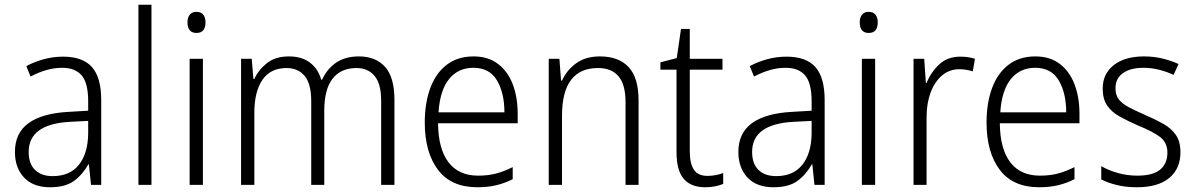

<svg xmlns="http://www.w3.org/2000/svg" viewBox="-20 -780 5041 810"><path d="M246 -541Q329 -541 368 -497Q407 -453 407 -358V0H364L355 -87H353Q329 -44 292.5 -17Q256 10 191 10Q120 10 81.5 -31Q43 -72 43 -139Q43 -219 100.5 -260.5Q158 -302 268 -308L352 -313V-352Q352 -430 324.5 -462Q297 -494 242 -494Q209 -494 176 -484.5Q143 -475 109 -457L91 -501Q124 -519 164 -530Q204 -541 246 -541ZM274 -266Q101 -256 101 -139Q101 -89 128 -63Q155 -37 202 -37Q275 -37 313 -85Q351 -133 352 -217V-270Z M619 0H564V-760H619Z M809 -730Q828 -730 837.5 -718Q847 -706 847 -686Q847 -641 809 -641Q771 -641 771 -686Q771 -706 780.5 -718Q790 -730 809 -730ZM836 -532V0H780V-532Z M1494 -542Q1565 -542 1604.5 -498Q1644 -454 1644 -359V0H1588V-355Q1588 -427 1560 -460Q1532 -493 1484 -493Q1418 -493 1383 -448Q1348 -403 1348 -313V0H1293V-352Q1293 -427 1265 -460Q1237 -493 1189 -493Q1121 -493 1087 -443Q1053 -393 1053 -304V0H997V-532H1042L1049 -447H1053Q1071 -486 1106.5 -514Q1142 -542 1199 -542Q1253 -542 1287.5 -516Q1322 -490 1335 -444H1339Q1360 -490 1398.5 -516Q1437 -542 1494 -542Z M1978 -542Q2040 -542 2081.5 -510Q2123 -478 2143.5 -423.5Q2164 -369 2164 -300V-260H1828Q1829 -152 1872 -95.5Q1915 -39 1997 -39Q2038 -39 2071.5 -47.5Q2105 -56 2143 -75V-24Q2109 -7 2073.5 1.5Q2038 10 1994 10Q1883 10 1827.5 -64Q1772 -138 1772 -263Q1772 -346 1795.5 -409Q1819 -472 1865 -507Q1911 -542 1978 -542ZM1977 -494Q1913 -494 1874.5 -446.5Q1836 -399 1830 -306H2108Q2108 -388 2076.5 -441Q2045 -494 1977 -494Z M2511 -542Q2590 -542 2632 -497Q2674 -452 2674 -356V0H2619V-349Q2619 -423 2589.5 -458Q2560 -493 2503 -493Q2351 -493 2351 -292V0H2295V-532H2340L2347 -440H2351Q2370 -483 2410 -512.5Q2450 -542 2511 -542Z M2965 -38Q2983 -38 3000.5 -41.5Q3018 -45 3031 -50V-4Q3016 2 2997 6Q2978 10 2955 10Q2895 10 2864.5 -25.5Q2834 -61 2834 -139V-486H2766V-517L2835 -535L2853 -658H2890V-532H3028V-486H2890V-141Q2890 -90 2907.5 -64Q2925 -38 2965 -38Z M3298 -541Q3381 -541 3420 -497Q3459 -453 3459 -358V0H3416L3407 -87H3405Q3381 -44 3344.5 -17Q3308 10 3243 10Q3172 10 3133.5 -31Q3095 -72 3095 -139Q3095 -219 3152.5 -260.5Q3210 -302 3320 -308L3404 -313V-352Q3404 -430 3376.5 -462Q3349 -494 3294 -494Q3261 -494 3228 -484.5Q3195 -475 3161 -457L3143 -501Q3176 -519 3216 -530Q3256 -541 3298 -541ZM3326 -266Q3153 -256 3153 -139Q3153 -89 3180 -63Q3207 -37 3254 -37Q3327 -37 3365 -85Q3403 -133 3404 -217V-270Z M3645 -730Q3664 -730 3673.5 -718Q3683 -706 3683 -686Q3683 -641 3645 -641Q3607 -641 3607 -686Q3607 -706 3616.5 -718Q3626 -730 3645 -730ZM3672 -532V0H3616V-532Z M4031 -541Q4065 -541 4093 -532L4084 -479Q4071 -483 4057 -485.5Q4043 -488 4028 -488Q3985 -488 3954 -461.5Q3923 -435 3906 -389.5Q3889 -344 3889 -287V0H3834V-532H3879L3886 -430H3889Q3907 -475 3942 -508Q3977 -541 4031 -541Z M4348 -542Q4410 -542 4451.5 -510Q4493 -478 4513.5 -423.5Q4534 -369 4534 -300V-260H4198Q4199 -152 4242 -95.5Q4285 -39 4367 -39Q4408 -39 4441.5 -47.5Q4475 -56 4513 -75V-24Q4479 -7 4443.5 1.5Q4408 10 4364 10Q4253 10 4197.5 -64Q4142 -138 4142 -263Q4142 -346 4165.5 -409Q4189 -472 4235 -507Q4281 -542 4348 -542ZM4347 -494Q4283 -494 4244.5 -446.5Q4206 -399 4200 -306H4478Q4478 -388 4446.5 -441Q4415 -494 4347 -494Z M4960 -138Q4960 -68 4912.5 -29Q4865 10 4777 10Q4729 10 4691 0.5Q4653 -9 4626 -23V-79Q4657 -61 4696.5 -50Q4736 -39 4778 -39Q4844 -39 4874.5 -64.5Q4905 -90 4905 -136Q4905 -179 4873.5 -202.5Q4842 -226 4780 -251Q4737 -270 4703.5 -288.5Q4670 -307 4651 -334.5Q4632 -362 4632 -406Q4632 -469 4679 -505.5Q4726 -542 4806 -542Q4848 -542 4884.5 -533Q4921 -524 4952 -510L4931 -464Q4904 -477 4871 -485.5Q4838 -494 4804 -494Q4749 -494 4717.5 -471.5Q4686 -449 4686 -408Q4686 -378 4700.5 -360Q4715 -342 4742.5 -327.5Q4770 -313 4811 -295Q4853 -277 4887 -258Q4921 -239 4940.5 -211Q4960 -183 4960 -138Z"/></svg>

Font: Noto Sans Arabic SemCond Light
Style: Regular
Weight: 300
Width: 4
Designer: Monotype Design Team, Nadine Chahine, Nizar Qandah and Khaled Hosny
Foundry: Monotype Imaging Inc.
Version: Version 2.012; ttfautohint (v1.8.4.7-5d5b)